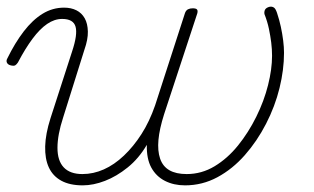

<svg xmlns="http://www.w3.org/2000/svg" viewBox="-36 -539 944 578"><path d="M213 19Q174 19 148.5 5Q123 -9 111 -35Q99 -61 100 -98.5Q101 -136 116 -183L181 -384Q198 -435 191.5 -458.5Q185 -482 151 -482Q128 -482 106 -467Q84 -452 62 -422.5Q40 -393 18 -351Q14 -345 10 -342.5Q6 -340 -3 -342Q-12 -344 -15 -350Q-18 -356 -14 -363Q9 -410 35.5 -444.5Q62 -479 92 -497.5Q122 -516 157 -516Q178 -516 194 -508Q210 -500 219 -484Q228 -468 228.5 -444Q229 -420 218 -389L154 -185Q137 -133 137 -94Q137 -55 156 -35Q175 -15 212 -15Q245 -15 276.5 -29Q308 -43 337 -70.5Q366 -98 390 -135.5Q414 -173 431 -222L521 -500Q524 -508 530 -511Q536 -514 544 -514Q554 -514 557 -510.5Q560 -507 558 -499L458 -195Q444 -151 441 -118Q438 -85 446 -61.5Q454 -38 474 -26.5Q494 -15 526 -15Q571 -15 610 -38.5Q649 -62 680.5 -101Q712 -140 735.5 -187.5Q759 -235 771 -283Q783 -331 783 -371Q783 -391 780.5 -411Q778 -431 773.5 -452.5Q769 -474 760 -497Q759 -503 761 -508Q763 -513 768.5 -516Q774 -519 779 -519Q785 -519 789.5 -515.5Q794 -512 798 -500Q805 -479 809.5 -458Q814 -437 816.5 -417Q819 -397 819 -380Q819 -329 805.5 -274Q792 -219 765 -166.5Q738 -114 701 -72Q664 -30 618.5 -5.5Q573 19 521 19Q487 19 460.5 5.5Q434 -8 419.5 -34.5Q405 -61 406 -103Q382 -62 348.5 -35Q315 -8 280 5.5Q245 19 213 19Z"/></svg>

Font: Playwrite BE VLG Thin
Style: Regular
Weight: 250
Designer: Veronika Burian, José Scaglione
Foundry: TypeTogether
Version: Version 1.002